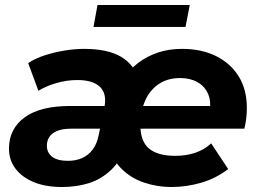

<svg xmlns="http://www.w3.org/2000/svg" viewBox="-20 -742 1035 770"><path d="M229 8Q162 8 114.5 -12Q67 -32 41.5 -66.5Q16 -101 16 -146Q16 -225 78.5 -271Q141 -317 262 -317H411L395 -226H265Q218 -226 193 -208Q168 -190 168 -157Q168 -130 189 -113.5Q210 -97 253 -97Q284 -97 309 -108Q334 -119 351.5 -142Q369 -165 376 -201L399 -314Q409 -366 381 -393.5Q353 -421 290 -421Q248 -421 206.5 -409Q165 -397 134 -378L93 -489Q124 -509 162 -521Q200 -533 240.5 -539.5Q281 -546 317 -546Q412 -546 466 -514Q520 -482 536 -420L469 -423Q498 -462 534 -489.5Q570 -517 614 -531.5Q658 -546 710 -546Q789 -546 847.5 -516.5Q906 -487 938 -434.5Q970 -382 970 -309Q970 -288 967.5 -267Q965 -246 960 -226H517L533 -317H866L820 -290Q828 -335 814.5 -365.5Q801 -396 772 -412.5Q743 -429 702 -429Q652 -429 616 -404.5Q580 -380 561.5 -337Q543 -294 543 -240Q543 -175 578 -146Q613 -117 683 -117Q727 -117 763.5 -129.5Q800 -142 827 -167L895 -64Q847 -27 788 -9.5Q729 8 667 8Q610 8 557 -10Q504 -28 466 -66.5Q428 -105 411 -166L492 -165Q465 -98 425.5 -60.5Q386 -23 336.5 -7.5Q287 8 229 8ZM355 -634 371 -722H741L724 -634Z"/></svg>

Font: Montserrat Thin
Style: Bold Italic
Weight: 700
Italic angle: -11.3°
Version: Version 9.000